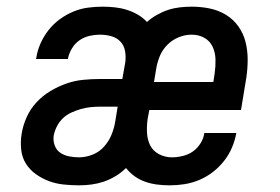

<svg xmlns="http://www.w3.org/2000/svg" viewBox="-20 -548 840 576"><path d="M489 8Q469 8 450.5 5.5Q432 3 415 -3Q398 -9 383.5 -19.5Q369 -30 358 -44Q344 -30 326.5 -19.5Q309 -9 291 -3Q273 3 254.5 5.5Q236 8 217 8Q194 8 170.5 5.5Q147 3 126 -5Q105 -13 87 -26Q69 -39 57.5 -57.5Q46 -76 43.5 -99.5Q41 -123 45 -147Q49 -172 60 -196.5Q71 -221 89.5 -241Q108 -261 131.5 -275Q155 -289 179.5 -297.5Q204 -306 229.5 -308.5Q255 -311 280 -311H347L356 -362Q358 -379 355 -395.5Q352 -412 341 -423.5Q330 -435 313.5 -439.5Q297 -444 280 -444Q265 -444 249 -440.5Q233 -437 219 -427.5Q205 -418 196 -403Q187 -388 184 -373V-371H88L89 -375Q92 -396 101.5 -417.5Q111 -439 125.5 -457.5Q140 -476 159 -490Q178 -504 199.5 -513Q221 -522 243.5 -525Q266 -528 287 -528Q306 -528 324.5 -526Q343 -524 360.5 -518.5Q378 -513 393.5 -504Q409 -495 421 -482Q434 -494 451 -503.5Q468 -513 485 -518.5Q502 -524 520 -526Q538 -528 555 -528Q583 -528 609.5 -522.5Q636 -517 658 -503.5Q680 -490 695 -469Q710 -448 716.5 -422.5Q723 -397 723 -369.5Q723 -342 719 -315L703 -218H428L423 -192Q420 -171 421 -150Q422 -129 430.5 -112Q439 -95 457 -85.5Q475 -76 496 -76Q511 -76 528 -80Q545 -84 558.5 -93.5Q572 -103 581.5 -118Q591 -133 593 -149H689Q685 -127 676 -105.5Q667 -84 652 -65Q637 -46 618 -31.5Q599 -17 577.5 -8Q556 1 533.5 4.5Q511 8 489 8ZM442 -302H620L624 -328Q627 -349 626.5 -369.5Q626 -390 618 -407.5Q610 -425 593 -434.5Q576 -444 555 -444Q535 -444 515.5 -436Q496 -428 481 -412.5Q466 -397 458.5 -377.5Q451 -358 448 -338ZM217 -76Q237 -76 257.5 -84Q278 -92 292.5 -108.5Q307 -125 315 -145Q323 -165 326 -185L333 -228H280Q266 -228 251.5 -226.5Q237 -225 223 -221Q209 -217 194.5 -210.5Q180 -204 169 -193.5Q158 -183 151 -169.5Q144 -156 141 -141Q139 -126 144 -112Q149 -98 160.5 -90Q172 -82 187 -79Q202 -76 217 -76Z"/></svg>

Font: Iosevka Aile Medium Oblique
Style: Regular
Weight: 500
Italic angle: -9°
Designer: Belleve Invis
Foundry: Belleve Invis
Version: Version 31.1.0; ttfautohint (v1.8.4)